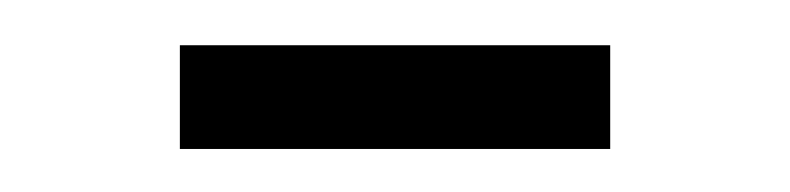

<svg xmlns="http://www.w3.org/2000/svg" viewBox="-20 -262 358 87"><path d="M61.5 -241.5H256.5V-194.5H61.5Z"/></svg>

Font: Newsreader Text Light
Style: Regular
Weight: 300
Designer: Hugues Gentile
Foundry: Production Type
Version: Version 1.002